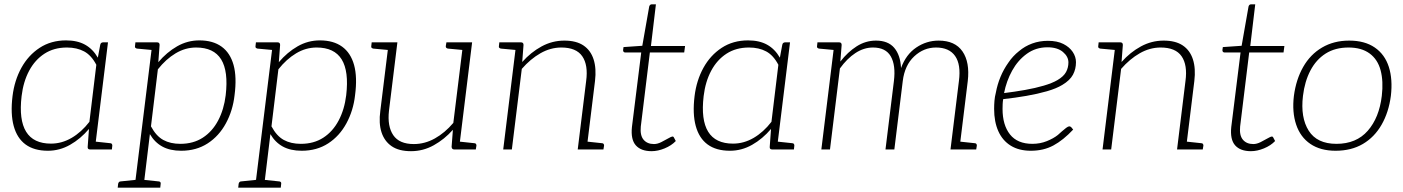

<svg xmlns="http://www.w3.org/2000/svg" viewBox="-20 -692 6498 889"><path d="M202 6Q138 6 98.5 -23Q59 -52 43.5 -108.5Q28 -165 38 -247Q47 -320 79 -378Q111 -436 163.5 -470.5Q216 -505 286 -505Q338 -505 374 -485Q410 -465 433 -425L444 -484Q446 -496 458 -496H480L419 0H397Q385 0 386 -12L392 -95Q353 -49 304.5 -21.5Q256 6 202 6ZM216 -27Q266 -27 311.5 -53.5Q357 -80 394 -128L426 -392Q403 -436 369.5 -454Q336 -472 290 -472Q230 -472 186 -443.5Q142 -415 115 -364.5Q88 -314 80 -247Q67 -137 101 -82Q135 -27 216 -27ZM406 0 415 -37 490 -29Q495 -29 497.5 -26Q500 -23 500 -18L498 0Z M603 177 686 -496H707Q719 -496 719 -484L713 -404Q752 -450 800 -477.5Q848 -505 903 -505Q966 -505 1006 -476Q1046 -447 1061.5 -391Q1077 -335 1066 -251Q1058 -180 1026 -121Q994 -62 941.5 -28Q889 6 819 6Q767 6 731.5 -13.5Q696 -33 674 -71L644 177ZM815 -26Q875 -26 919 -54.5Q963 -83 990 -134Q1017 -185 1025 -251Q1038 -362 1004 -417Q970 -472 888 -472Q838 -472 793 -445Q748 -418 711 -371L679 -107Q703 -62 736 -44Q769 -26 815 -26ZM699 -496 690 -460 614 -467Q610 -468 607 -470.5Q604 -473 605 -478L607 -496ZM525 177 527 159Q528 154 531 151Q534 148 538 148L615 140L616 177ZM631 177 639 140 715 148Q719 148 722 151Q725 154 724 159L722 177Z M1161 177 1244 -496H1265Q1277 -496 1277 -484L1271 -404Q1310 -450 1358 -477.5Q1406 -505 1461 -505Q1524 -505 1564 -476Q1604 -447 1619.5 -391Q1635 -335 1624 -251Q1616 -180 1584 -121Q1552 -62 1499.5 -28Q1447 6 1377 6Q1325 6 1289.5 -13.5Q1254 -33 1232 -71L1202 177ZM1373 -26Q1433 -26 1477 -54.5Q1521 -83 1548 -134Q1575 -185 1583 -251Q1596 -362 1562 -417Q1528 -472 1446 -472Q1396 -472 1351 -445Q1306 -418 1269 -371L1237 -107Q1261 -62 1294 -44Q1327 -26 1373 -26ZM1257 -496 1248 -460 1172 -467Q1168 -468 1165 -470.5Q1162 -473 1163 -478L1165 -496ZM1083 177 1085 159Q1086 154 1089 151Q1092 148 1096 148L1173 140L1174 177ZM1189 177 1197 140 1273 148Q1277 148 1280 151Q1283 154 1282 159L1280 177Z M1883 8Q1827 8 1793.5 -15Q1760 -38 1746.5 -79.5Q1733 -121 1741 -179L1780 -496H1820L1781 -179Q1773 -107 1801 -66Q1829 -25 1896 -25Q1947 -25 1993.5 -51Q2040 -77 2079 -123L2125 -496H2166L2105 0H2083Q2072 0 2071 -12L2077 -91Q2038 -47 1988.5 -19.5Q1939 8 1883 8ZM2092 0 2101 -37 2176 -29Q2181 -29 2183.5 -26Q2186 -23 2186 -18L2183 0ZM1793 -496 1784 -460 1708 -467Q1704 -468 1701 -470.5Q1698 -473 1699 -478L1701 -496ZM2138 -496 2129 -460 2054 -467Q2049 -468 2046.5 -470.5Q2044 -473 2044 -478L2047 -496Z M2310 0 2371 -496H2392Q2404 -496 2404 -484L2398 -405Q2438 -450 2487.5 -477Q2537 -504 2593 -504Q2648 -504 2681.5 -481.5Q2715 -459 2728.5 -417Q2742 -375 2735 -317L2696 0H2655L2694 -317Q2704 -391 2676 -431.5Q2648 -472 2579 -472Q2529 -472 2482.5 -445.5Q2436 -419 2396 -373L2350 0ZM2683 0 2692 -37 2767 -29Q2772 -29 2774.5 -26Q2777 -23 2777 -18L2774 0ZM2384 -496 2375 -460 2299 -467Q2295 -468 2292 -470.5Q2289 -473 2290 -478L2292 -496Z M2997 8Q2948 8 2924 -19Q2900 -46 2906 -104L2949 -449H2875Q2870 -449 2867.5 -452Q2865 -455 2865 -460L2867 -474L2954 -480L2986 -662Q2989 -672 2998 -672H3017L2994 -479H3152L3148 -449H2989L2947 -106Q2943 -65 2960 -45Q2977 -25 3008 -25Q3024 -25 3042 -34Q3060 -43 3074.5 -51.5Q3089 -60 3094 -60Q3098 -60 3100 -56L3109 -39Q3089 -18 3057.5 -5Q3026 8 2997 8Z M3360 6Q3296 6 3256.5 -23Q3217 -52 3201.5 -108.5Q3186 -165 3196 -247Q3205 -320 3237 -378Q3269 -436 3321.5 -470.5Q3374 -505 3444 -505Q3496 -505 3532 -485Q3568 -465 3591 -425L3602 -484Q3604 -496 3616 -496H3638L3577 0H3555Q3543 0 3544 -12L3550 -95Q3511 -49 3462.5 -21.5Q3414 6 3360 6ZM3374 -27Q3424 -27 3469.5 -53.5Q3515 -80 3552 -128L3584 -392Q3561 -436 3527.5 -454Q3494 -472 3448 -472Q3388 -472 3344 -443.5Q3300 -415 3273 -364.5Q3246 -314 3238 -247Q3225 -137 3259 -82Q3293 -27 3374 -27ZM3564 0 3573 -37 3648 -29Q3653 -29 3655.5 -26Q3658 -23 3658 -18L3656 0Z M3783 0 3844 -496H3865Q3877 -496 3877 -484L3871 -407Q3905 -451 3946.5 -477.5Q3988 -504 4036 -504Q4092 -504 4120.5 -470.5Q4149 -437 4152 -377Q4175 -440 4222.5 -472Q4270 -504 4326 -504Q4402 -504 4436.5 -454Q4471 -404 4461 -317L4422 0H4381L4420 -317Q4430 -393 4402.5 -432.5Q4375 -472 4314 -472Q4257 -472 4213 -431Q4169 -390 4160 -317L4121 0H4080L4119 -317Q4128 -390 4104.5 -431Q4081 -472 4022 -472Q3980 -472 3941 -446.5Q3902 -421 3869 -375L3823 0ZM3857 -496 3848 -460 3772 -467Q3768 -468 3765 -470.5Q3762 -473 3763 -478L3765 -496ZM4409 0 4418 -37 4493 -29Q4498 -29 4500.5 -26Q4503 -23 4503 -18L4500 0Z M4753 6Q4698 6 4660 -17.5Q4622 -41 4602.5 -84.5Q4583 -128 4583 -188Q4583 -206 4584.5 -225Q4586 -244 4591 -263Q4598 -301 4612.5 -336Q4627 -371 4649 -402Q4659 -417 4671.5 -430.5Q4684 -444 4698 -455Q4725 -478 4759 -490.5Q4793 -503 4832 -503Q4875 -503 4903.5 -488.5Q4932 -474 4947 -451.5Q4962 -429 4962 -404Q4962 -372 4948 -346Q4934 -320 4899 -299Q4871 -282 4827.5 -269.5Q4784 -257 4732 -248Q4680 -239 4625 -233Q4623 -222 4622.5 -209.5Q4622 -197 4622 -188Q4622 -113 4656.5 -69.5Q4691 -26 4760 -26Q4796 -26 4827 -38.5Q4858 -51 4878 -67Q4886 -74 4896.5 -83.5Q4907 -93 4916.5 -100Q4926 -107 4931 -107Q4936 -107 4940 -103L4949 -92Q4903 -43 4857.5 -18.5Q4812 6 4753 6ZM4629 -261Q4678 -267 4726 -275.5Q4774 -284 4813 -295.5Q4852 -307 4876 -321Q4905 -338 4916 -358.5Q4927 -379 4927 -403Q4927 -430 4901.5 -451.5Q4876 -473 4830 -473Q4776 -473 4734.5 -443Q4693 -413 4666.5 -365Q4640 -317 4629 -261Z M5085 0 5146 -496H5167Q5179 -496 5179 -484L5173 -405Q5213 -450 5262.5 -477Q5312 -504 5368 -504Q5423 -504 5456.5 -481.5Q5490 -459 5503.5 -417Q5517 -375 5510 -317L5471 0H5430L5469 -317Q5479 -391 5451 -431.5Q5423 -472 5354 -472Q5304 -472 5257.5 -445.5Q5211 -419 5171 -373L5125 0ZM5458 0 5467 -37 5542 -29Q5547 -29 5549.5 -26Q5552 -23 5552 -18L5549 0ZM5159 -496 5150 -460 5074 -467Q5070 -468 5067 -470.5Q5064 -473 5065 -478L5067 -496Z M5772 8Q5723 8 5699 -19Q5675 -46 5681 -104L5724 -449H5650Q5645 -449 5642.5 -452Q5640 -455 5640 -460L5642 -474L5729 -480L5761 -662Q5764 -672 5773 -672H5792L5769 -479H5927L5923 -449H5764L5722 -106Q5718 -65 5735 -45Q5752 -25 5783 -25Q5799 -25 5817 -34Q5835 -43 5849.5 -51.5Q5864 -60 5869 -60Q5873 -60 5875 -56L5884 -39Q5864 -18 5832.5 -5Q5801 8 5772 8Z M6227 -504Q6299 -504 6345.5 -472Q6392 -440 6410.5 -382.5Q6429 -325 6420 -248Q6410 -172 6377 -114.5Q6344 -57 6290.5 -25.5Q6237 6 6164 6Q6094 6 6047.5 -25.5Q6001 -57 5981.5 -115Q5962 -173 5971 -248Q5981 -324 6014 -382Q6047 -440 6101.5 -472Q6156 -504 6227 -504ZM6168 -26Q6260 -26 6313 -86.5Q6366 -147 6378 -248Q6386 -316 6372.5 -366.5Q6359 -417 6321.5 -444.5Q6284 -472 6224 -472Q6162 -472 6118 -444Q6074 -416 6047.5 -365.5Q6021 -315 6013 -248Q6001 -148 6039.5 -87Q6078 -26 6168 -26Z"/></svg>

Font: Aleo ExtraLight
Style: Italic
Weight: 250
Italic angle: -7°
Designer: Alessio Laiso
Foundry: Alessio Laiso
Version: Version 2.001;gftools[0.9.29]